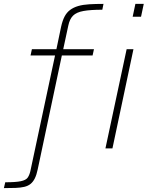

<svg xmlns="http://www.w3.org/2000/svg" viewBox="-88 -763 769 987"><path d="M-68 204 -61 174Q-7 174 19 168.5Q45 163 54 150.5Q63 138 68 117L195 -478H69L76 -510H202L226 -625Q233 -657 244 -678Q255 -699 272.5 -712Q290 -725 314 -732Q338 -739 370.5 -741Q403 -743 444 -743L438 -713Q377 -713 341 -706.5Q305 -700 287.5 -682.5Q270 -665 263 -631L237 -510H395L388 -478H230L106 107Q100 136 91 154Q82 172 69 182.5Q56 193 37 197.5Q18 202 -8 203Q-34 204 -68 204ZM594 -677 608 -743H651L637 -677ZM454 0 563 -510H598L490 0Z"/></svg>

Font: Saira Expanded Thin
Style: Italic
Weight: 250
Width: 7
Italic angle: -12°
Designer: Hector Gatti with collaboration of the Omnibus-Type team
Foundry: Omnibus-Type
Version: Version 1.101